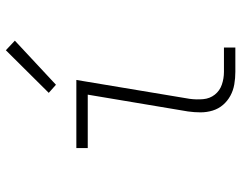

<svg xmlns="http://www.w3.org/2000/svg" viewBox="-102 -702 805 640"><g transform="rotate(-90 300.0 -382.5)"><path d="M380 0Q359 0 338.5 -3.5Q318 -7 300.5 -16.5Q283 -26 270 -41Q257 -56 251 -75.5Q245 -95 245 -116Q245 -137 248 -158L304 -492H126V-530H353L290 -152Q287 -129 289 -107Q291 -85 304 -68.5Q317 -52 337.5 -45Q358 -38 380 -38H461V0ZM337 -598 310 -622 452 -765 484 -735Z"/></g></svg>

Font: Iosevka Curly XLtExObl
Style: Regular
Weight: 200
Width: 7
Italic angle: -9°
Monospace: yes
Designer: Belleve Invis
Foundry: Belleve Invis
Version: Version 11.0.1; ttfautohint (v1.8.3)